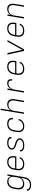

<svg xmlns="http://www.w3.org/2000/svg" viewBox="2501 -3276 998 6040"><g transform="rotate(-90 3000.0 -256.0)"><path d="M210 223Q187 223 164 221Q141 219 119.5 213Q98 207 79.5 197Q61 187 46.5 171Q32 155 25.5 134Q19 113 22 90H64Q62 107 68.5 122.5Q75 138 86.5 149Q98 160 113 167Q128 174 144.5 178Q161 182 178 183.5Q195 185 212 185Q235 185 258 180.5Q281 176 302 165.5Q323 155 341.5 138.5Q360 122 372.5 101.5Q385 81 392.5 59Q400 37 403 14L422 -97Q408 -72 387 -51Q366 -30 340 -16.5Q314 -3 286.5 2.5Q259 8 232 8Q203 8 175.5 1.5Q148 -5 125.5 -21Q103 -37 88.5 -60Q74 -83 68 -110.5Q62 -138 62.5 -167Q63 -196 68 -226L85 -326Q89 -352 97.5 -378Q106 -404 121 -428Q136 -452 156.5 -472Q177 -492 201.5 -505Q226 -518 253.5 -523Q281 -528 307 -528Q337 -528 365.5 -521Q394 -514 416 -497.5Q438 -481 452.5 -456.5Q467 -432 473 -404L492 -520H535L445 21Q441 48 432 75Q423 102 406.5 126Q390 150 367 169.5Q344 189 318 201.5Q292 214 264.5 218.5Q237 223 210 223ZM246 -30Q268 -30 290.5 -34Q313 -38 334.5 -48Q356 -58 375 -74.5Q394 -91 406.5 -110.5Q419 -130 427 -152.5Q435 -175 438 -197L455 -297Q459 -321 459.5 -345Q460 -369 455 -391.5Q450 -414 438.5 -433.5Q427 -453 408.5 -466Q390 -479 367 -484.5Q344 -490 320 -490Q298 -490 274.5 -485.5Q251 -481 229.5 -470.5Q208 -460 189.5 -443.5Q171 -427 158 -407Q145 -387 137.5 -364.5Q130 -342 127 -319L110 -219Q106 -195 105.5 -171.5Q105 -148 110.5 -126Q116 -104 128 -85Q140 -66 158.5 -53.5Q177 -41 199.5 -35.5Q222 -30 246 -30Z M849 8Q818 8 789 2Q760 -4 736 -18.5Q712 -33 695.5 -56Q679 -79 670.5 -107Q662 -135 662.5 -165Q663 -195 668 -226L685 -326Q689 -353 698.5 -380Q708 -407 724.5 -431.5Q741 -456 764.5 -475.5Q788 -495 814.5 -507Q841 -519 868.5 -523.5Q896 -528 924 -528Q954 -528 983.5 -522Q1013 -516 1037 -501.5Q1061 -487 1078 -464Q1095 -441 1102.5 -413Q1110 -385 1110.5 -355Q1111 -325 1105 -294L1097 -241H714L710 -219Q706 -195 705.5 -171Q705 -147 711.5 -124.5Q718 -102 730.5 -83.5Q743 -65 762 -52.5Q781 -40 804.5 -35Q828 -30 853 -30Q871 -30 889 -32Q907 -34 925 -38.5Q943 -43 960.5 -51Q978 -59 993.5 -71.5Q1009 -84 1019.5 -100.5Q1030 -117 1035 -135H1077Q1072 -112 1059.5 -90.5Q1047 -69 1028.5 -51.5Q1010 -34 988 -22.5Q966 -11 942.5 -4Q919 3 895.5 5.5Q872 8 849 8ZM720 -279H1060L1064 -301Q1068 -325 1068 -349Q1068 -373 1062.5 -395Q1057 -417 1044.5 -436Q1032 -455 1013 -467.5Q994 -480 971 -485Q948 -490 924 -490Q901 -490 878 -486Q855 -482 833 -471.5Q811 -461 792 -444.5Q773 -428 759.5 -407.5Q746 -387 738 -364.5Q730 -342 727 -319Z M1446 8Q1423 8 1401 6Q1379 4 1357.5 -1Q1336 -6 1316.5 -15.5Q1297 -25 1282 -40Q1267 -55 1260 -76Q1253 -97 1257 -120V-125H1299V-122Q1296 -104 1302.5 -88.5Q1309 -73 1321.5 -62.5Q1334 -52 1349 -46Q1364 -40 1381 -36.5Q1398 -33 1415.5 -31.5Q1433 -30 1450 -30Q1467 -30 1484.5 -31.5Q1502 -33 1519 -36.5Q1536 -40 1554 -47Q1572 -54 1587 -64.5Q1602 -75 1612.5 -91Q1623 -107 1626 -124Q1630 -144 1622 -162Q1614 -180 1599 -192Q1584 -204 1566.5 -212Q1549 -220 1530.5 -225.5Q1512 -231 1493.5 -236.5Q1475 -242 1456.5 -248Q1438 -254 1419.5 -261Q1401 -268 1384.5 -277.5Q1368 -287 1353.5 -299Q1339 -311 1328.5 -327Q1318 -343 1314 -362Q1310 -381 1313 -402Q1317 -423 1329 -443.5Q1341 -464 1358.5 -479Q1376 -494 1397.5 -503.5Q1419 -513 1440 -518.5Q1461 -524 1483 -526Q1505 -528 1527 -528Q1549 -528 1571 -526Q1593 -524 1614 -518.5Q1635 -513 1653.5 -503.5Q1672 -494 1686.5 -479Q1701 -464 1707 -443.5Q1713 -423 1709 -401L1708 -395H1666L1667 -399Q1669 -415 1663.5 -430.5Q1658 -446 1646.5 -456.5Q1635 -467 1620 -473.5Q1605 -480 1589 -483.5Q1573 -487 1557 -488.5Q1541 -490 1524 -490Q1507 -490 1490 -488.5Q1473 -487 1456.5 -483Q1440 -479 1423.5 -472.5Q1407 -466 1392.5 -455Q1378 -444 1368 -428.5Q1358 -413 1355 -396Q1352 -376 1360 -358Q1368 -340 1382 -328Q1396 -316 1414.5 -308.5Q1433 -301 1451.5 -295Q1470 -289 1488.5 -283.5Q1507 -278 1525.5 -272Q1544 -266 1561.5 -259Q1579 -252 1596 -242.5Q1613 -233 1627.5 -221Q1642 -209 1652.5 -193Q1663 -177 1667.5 -158Q1672 -139 1668 -118Q1665 -96 1652 -75.5Q1639 -55 1620.5 -40Q1602 -25 1580 -16Q1558 -7 1535.5 -1.5Q1513 4 1490.5 6Q1468 8 1446 8Z M2045 8Q2015 8 1986 2Q1957 -4 1933.5 -19Q1910 -34 1894 -57Q1878 -80 1870 -107.5Q1862 -135 1862.5 -165Q1863 -195 1868 -226L1885 -326Q1889 -353 1898.5 -380Q1908 -407 1924.5 -431.5Q1941 -456 1964 -475.5Q1987 -495 2013.5 -507Q2040 -519 2068 -523.5Q2096 -528 2123 -528Q2149 -528 2174.5 -524.5Q2200 -521 2223 -512Q2246 -503 2264.5 -487.5Q2283 -472 2295 -451Q2307 -430 2310.5 -405Q2314 -380 2309 -354V-350H2267V-353Q2270 -373 2267 -393Q2264 -413 2255 -429.5Q2246 -446 2231.5 -458Q2217 -470 2198.5 -477Q2180 -484 2160.5 -487Q2141 -490 2120 -490Q2098 -490 2074.5 -485.5Q2051 -481 2029.5 -470.5Q2008 -460 1989.5 -443.5Q1971 -427 1958 -407Q1945 -387 1937.5 -364.5Q1930 -342 1927 -319L1910 -219Q1906 -195 1905.5 -171Q1905 -147 1911 -125Q1917 -103 1929 -84Q1941 -65 1959.5 -52.5Q1978 -40 2001.5 -35Q2025 -30 2049 -30Q2079 -30 2110 -37.5Q2141 -45 2168 -64Q2195 -83 2213 -111.5Q2231 -140 2237 -170H2279Q2275 -145 2263.5 -120Q2252 -95 2235 -73.5Q2218 -52 2195.5 -35.5Q2173 -19 2148 -9Q2123 1 2097 4.5Q2071 8 2045 8Z M2439 0 2560 -735H2603L2552 -424Q2566 -449 2586.5 -469.5Q2607 -490 2631.5 -503.5Q2656 -517 2683 -522.5Q2710 -528 2737 -528Q2766 -528 2793.5 -521.5Q2821 -515 2843 -499Q2865 -483 2878.5 -459.5Q2892 -436 2898 -408.5Q2904 -381 2903 -352Q2902 -323 2897 -294L2849 0H2806L2856 -301Q2859 -324 2860 -347.5Q2861 -371 2855.5 -393Q2850 -415 2839 -434Q2828 -453 2810 -466Q2792 -479 2770 -484.5Q2748 -490 2724 -490Q2702 -490 2680 -486Q2658 -482 2636.5 -471.5Q2615 -461 2597 -444.5Q2579 -428 2566 -408.5Q2553 -389 2546 -367Q2539 -345 2535 -323L2482 0Z M3108 0 3194 -520H3237L3218 -408Q3231 -433 3250.5 -456.5Q3270 -480 3295 -496.5Q3320 -513 3348 -520.5Q3376 -528 3403 -528Q3424 -528 3443.5 -524.5Q3463 -521 3479.5 -512Q3496 -503 3507.5 -487.5Q3519 -472 3524.5 -453.5Q3530 -435 3529.5 -415Q3529 -395 3526 -374H3483Q3486 -397 3485 -419Q3484 -441 3472 -458Q3460 -475 3440 -482.5Q3420 -490 3397 -490Q3373 -490 3348 -484Q3323 -478 3300.5 -464Q3278 -450 3260 -430Q3242 -410 3229.5 -387Q3217 -364 3210 -340Q3203 -316 3199 -291L3151 0Z M3849 8Q3818 8 3789 2Q3760 -4 3736 -18.5Q3712 -33 3695.5 -56Q3679 -79 3670.5 -107Q3662 -135 3662.5 -165Q3663 -195 3668 -226L3685 -326Q3689 -353 3698.5 -380Q3708 -407 3724.5 -431.5Q3741 -456 3764.5 -475.5Q3788 -495 3814.5 -507Q3841 -519 3868.5 -523.5Q3896 -528 3924 -528Q3954 -528 3983.5 -522Q4013 -516 4037 -501.5Q4061 -487 4078 -464Q4095 -441 4102.5 -413Q4110 -385 4110.5 -355Q4111 -325 4105 -294L4097 -241H3714L3710 -219Q3706 -195 3705.5 -171Q3705 -147 3711.5 -124.5Q3718 -102 3730.5 -83.5Q3743 -65 3762 -52.5Q3781 -40 3804.5 -35Q3828 -30 3853 -30Q3871 -30 3889 -32Q3907 -34 3925 -38.5Q3943 -43 3960.5 -51Q3978 -59 3993.5 -71.5Q4009 -84 4019.5 -100.5Q4030 -117 4035 -135H4077Q4072 -112 4059.5 -90.5Q4047 -69 4028.5 -51.5Q4010 -34 3988 -22.5Q3966 -11 3942.5 -4Q3919 3 3895.5 5.5Q3872 8 3849 8ZM3720 -279H4060L4064 -301Q4068 -325 4068 -349Q4068 -373 4062.5 -395Q4057 -417 4044.5 -436Q4032 -455 4013 -467.5Q3994 -480 3971 -485Q3948 -490 3924 -490Q3901 -490 3878 -486Q3855 -482 3833 -471.5Q3811 -461 3792 -444.5Q3773 -428 3759.5 -407.5Q3746 -387 3738 -364.5Q3730 -342 3727 -319Z M4419 0 4302 -520H4350L4426 -173Q4433 -143 4439.5 -112Q4446 -81 4452 -51Q4468 -81 4484.5 -112Q4501 -143 4518 -173L4710 -520H4758L4469 0Z M5049 8Q5018 8 4989 2Q4960 -4 4936 -18.5Q4912 -33 4895.5 -56Q4879 -79 4870.5 -107Q4862 -135 4862.5 -165Q4863 -195 4868 -226L4885 -326Q4889 -353 4898.5 -380Q4908 -407 4924.5 -431.5Q4941 -456 4964.5 -475.5Q4988 -495 5014.5 -507Q5041 -519 5068.5 -523.5Q5096 -528 5124 -528Q5154 -528 5183.5 -522Q5213 -516 5237 -501.5Q5261 -487 5278 -464Q5295 -441 5302.5 -413Q5310 -385 5310.5 -355Q5311 -325 5305 -294L5297 -241H4914L4910 -219Q4906 -195 4905.5 -171Q4905 -147 4911.5 -124.5Q4918 -102 4930.5 -83.5Q4943 -65 4962 -52.5Q4981 -40 5004.5 -35Q5028 -30 5053 -30Q5071 -30 5089 -32Q5107 -34 5125 -38.5Q5143 -43 5160.5 -51Q5178 -59 5193.5 -71.5Q5209 -84 5219.5 -100.5Q5230 -117 5235 -135H5277Q5272 -112 5259.5 -90.5Q5247 -69 5228.5 -51.5Q5210 -34 5188 -22.5Q5166 -11 5142.5 -4Q5119 3 5095.5 5.5Q5072 8 5049 8ZM4920 -279H5260L5264 -301Q5268 -325 5268 -349Q5268 -373 5262.5 -395Q5257 -417 5244.5 -436Q5232 -455 5213 -467.5Q5194 -480 5171 -485Q5148 -490 5124 -490Q5101 -490 5078 -486Q5055 -482 5033 -471.5Q5011 -461 4992 -444.5Q4973 -428 4959.5 -407.5Q4946 -387 4938 -364.5Q4930 -342 4927 -319Z M5439 0 5525 -520H5568L5552 -424Q5566 -449 5586.5 -469.5Q5607 -490 5631.5 -503.5Q5656 -517 5683 -522.5Q5710 -528 5737 -528Q5766 -528 5793.5 -521.5Q5821 -515 5843 -499Q5865 -483 5878.5 -459.5Q5892 -436 5898 -408.5Q5904 -381 5903 -352Q5902 -323 5897 -294L5849 0H5806L5856 -301Q5859 -324 5860 -347.5Q5861 -371 5855.5 -393Q5850 -415 5839 -434Q5828 -453 5810 -466Q5792 -479 5770 -484.5Q5748 -490 5724 -490Q5702 -490 5680 -486Q5658 -482 5636.5 -471.5Q5615 -461 5597 -444.5Q5579 -428 5566 -408.5Q5553 -389 5546 -367Q5539 -345 5535 -323L5482 0Z"/></g></svg>

Font: Iosevka XLt Ex Obl
Style: Regular
Weight: 200
Width: 7
Italic angle: -9°
Monospace: yes
Designer: Belleve Invis
Foundry: Belleve Invis
Version: Version 32.5.0; ttfautohint (v1.8.4)